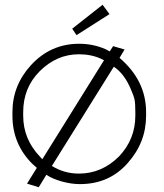

<svg xmlns="http://www.w3.org/2000/svg" viewBox="-20 -748 687 803"><path d="M300 -601 282 -628 409 -728 438 -689ZM314 22Q278 22 238.5 11Q199 0 174 -17L142 35L93 20L134 -46Q132 -48 124 -55Q116 -62 115 -63Q32 -146 32 -264V-279Q32 -391 110 -476Q192 -565 311 -565Q370 -565 422 -542L439 -533L453 -555L501 -541L480 -506Q591 -411 591 -279V-264Q591 -152 514 -66Q437 22 314 22ZM77 -279V-264Q77 -167 146 -94L157 -82L415 -496L403 -502Q362 -521 310 -521Q217 -521 146 -450Q77 -381 77 -279ZM197 -54Q248 -22 310 -22Q406 -22 478 -94Q546 -166 546 -264V-279Q546 -314 543 -330Q540 -346 528 -373Q501 -439 456 -469Z"/></svg>

Font: Bhavuka
Style: Regular
Weight: 400
Version: 2.94.0; ttfautohint (v1.2) -l 7 -r 28 -G 50 -x 13 -D deva -f